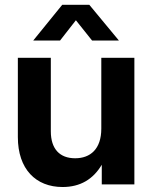

<svg xmlns="http://www.w3.org/2000/svg" viewBox="-20 -751 620 782"><path d="M234.9 10.7C307.6 10.7 359.9 -21.5 394.5 -80.1V0H527.3V-515.6H392.6V-227.1C392.6 -143.6 347.7 -106.4 286.1 -106.4C223.1 -106.4 187 -144.5 187 -216.3V-515.6H52.7V-192.9C52.7 -62 126 10.7 234.9 10.7ZM224.6 -585.9 289.1 -668.5 355 -585.9H463.9V-586.4L343.8 -731.4H233.4L115.7 -586.4V-585.9Z"/></svg>

Font: Raveo Display Display SemiBold
Style: Regular
Weight: 600
Designer: Jakub Foglar, Rasmus Andersson (Inter)
Foundry: Jakubfoglar.com
Version: Version 1.100;Glyphs 3.2.3 (3260)